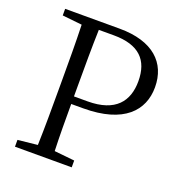

<svg xmlns="http://www.w3.org/2000/svg" viewBox="-131 -842 899 954"><g transform="rotate(20 318.5 -364.5)"><path d="M324 -688C459 -688 517 -626 517 -515C517 -409 461 -335 314 -335H242V-392C242 -493 242 -592 245 -688ZM305 -295C520 -295 605 -392 605 -515C605 -644 517 -729 340 -729H52V-694L156 -683C159 -587 159 -489 159 -392V-337C159 -239 159 -142 156 -47L52 -36V0H352V-36L245 -47C242 -131 242 -212 242 -295Z"/></g></svg>

Font: Shippori Mincho
Style: Regular
Weight: 400
Designer: Bonji Tadano  Ryoko NISHIZUKA  (kana & ideographs); Frank Grießhammer (Latin, Greek & Cyrillic); Wenlong ZHANG  (bopomof
Foundry: Adobe Systems Incorporated
Version: Version 1.003;PS 1.001;hotconv 16.6.54;makeotf.lib2.5.65590